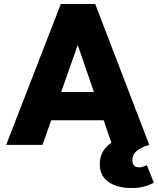

<svg xmlns="http://www.w3.org/2000/svg" viewBox="-20 -729 794 966"><path d="M11 0 286 -709H459L731 0H544L339 -596H404L194 0ZM178 -124V-266H569V-124ZM642 217Q569 217 525.5 186Q482 155 482 97Q482 41 521 4.5Q560 -32 622 -38L731 0Q690 12 668 30Q646 48 646 77Q646 95 655 104Q664 113 681 113Q691 113 700 109.5Q709 106 719 102L754 190Q731 203 703.5 210Q676 217 642 217Z"/></svg>

Font: Outfit ExtraBold
Style: Regular
Weight: 800
Designer: Rodrigo Fuenzalida
Foundry: fragTYPE
Version: Version 1.100;gftools[0.9.27]